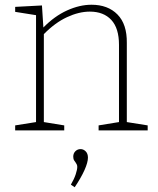

<svg xmlns="http://www.w3.org/2000/svg" viewBox="-20 -550 665 810"><path d="M515 -35 603 -21V0H396V-21L482 -35V-361Q482 -431 449.5 -466Q417 -501 359 -501Q313 -501 262.5 -477.5Q212 -454 165 -406V-35L251 -21V0H44V-21L132 -35V-486L44 -500V-521L157 -527L163 -434Q210 -482 263 -506Q316 -530 366 -530Q435 -530 475.5 -489Q516 -448 515 -369ZM279 229Q293 205 299.5 185Q306 165 306 154Q306 148 303.5 143Q301 138 298 134Q297 133 293 127Q289 121 289 111Q289 97 298 88Q307 79 320 79Q332 79 341.5 88.5Q351 98 351 115Q351 135 336.5 167.5Q322 200 295 240Z"/></svg>

Font: Bitter Pro ExtraLight
Style: Regular
Weight: 275
Designer: Sol Matas, and Bitter project Authors
Foundry: Sol Matas
Version: Version 1.010